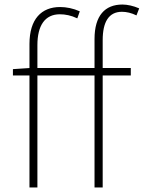

<svg xmlns="http://www.w3.org/2000/svg" viewBox="-20 -827 634 847"><path d="M594 -790C569 -801 542 -807 520 -807C443 -807 397 -758 397 -655V-527H145V-628C145 -714 178 -764 244 -764C268 -764 294 -759 321 -746L332 -777C303 -790 273 -796 245 -796C163 -796 110 -743 110 -633V-527L37 -522V-494H110V0H145V-494H397V0H433V-494H557V-527H433V-650C433 -729 459 -775 518 -775C538 -775 560 -770 582 -759Z"/></svg>

Font: Genne Gothic ExtraLight
Style: Regular
Weight: 250
Designer: Ryoko NISHIZUKA (kana & ideographs); Paul D. Hunt (Latin, Greek & Cyrillic); Wenlong ZHANG (bopomofo); Sandoll Communica
Foundry: Adobe Systems Incorporated
Version: Version 1.004;PS 1.004;hotconv 16.6.51;makeotf.lib2.5.65220